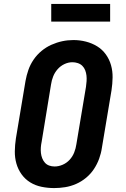

<svg xmlns="http://www.w3.org/2000/svg" viewBox="-20 -950 640 978"><path d="M256 8Q223 8 191.5 1.5Q160 -5 134 -21Q108 -37 90 -62Q72 -87 63.5 -117Q55 -147 55.5 -179.5Q56 -212 61 -245L110 -538Q115 -566 124.5 -593.5Q134 -621 151 -646Q168 -671 191.5 -690.5Q215 -710 242 -722Q269 -734 297 -740Q325 -746 354 -746Q387 -746 418 -738Q449 -730 475 -714Q501 -698 519 -673Q537 -648 545.5 -618Q554 -588 553.5 -555.5Q553 -523 548 -490L499 -197Q495 -169 485 -141.5Q475 -114 458.5 -89Q442 -64 418.5 -44.5Q395 -25 367.5 -13Q340 -1 311.5 3.5Q283 8 256 8ZM258 -102Q279 -102 299.5 -111Q320 -120 335 -136.5Q350 -153 358 -173.5Q366 -194 369 -215L418 -508Q420 -522 421 -536.5Q422 -551 420.5 -565Q419 -579 414 -592Q409 -605 399.5 -614.5Q390 -624 376.5 -628.5Q363 -633 349 -633Q328 -633 308 -623.5Q288 -614 273.5 -597.5Q259 -581 251 -561Q243 -541 240 -520L192 -227Q189 -213 188 -198.5Q187 -184 188.5 -170.5Q190 -157 195 -144Q200 -131 209 -121Q218 -111 231 -106.5Q244 -102 258 -102ZM541 -840H241V-930H541Z"/></svg>

Font: Iosevka Etoile XBdObl
Style: Regular
Weight: 800
Italic angle: -9°
Designer: Belleve Invis
Foundry: Belleve Invis
Version: Version 15.5.2; ttfautohint (v1.8.4)